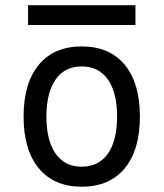

<svg xmlns="http://www.w3.org/2000/svg" viewBox="-20 -705 626 735"><path d="M293 9.8Q187 9.8 128.7 -60.5Q70.3 -130.9 70.3 -258.8Q70.3 -387.2 128.7 -457.3Q187 -527.3 293 -527.3Q398.9 -527.3 457.3 -457.3Q515.6 -387.2 515.6 -258.8Q515.6 -130.9 457.3 -60.5Q398.9 9.8 293 9.8ZM293 -66.9Q357.9 -66.9 393.1 -116.9Q428.2 -167 428.2 -258.8Q428.2 -350.6 393.1 -400.6Q357.9 -450.7 293 -450.7Q228 -450.7 192.9 -400.6Q157.7 -350.6 157.7 -258.8Q157.7 -167 192.9 -116.9Q228 -66.9 293 -66.9ZM87.4 -609.4V-685.1H498.5V-609.4Z"/></svg>

Font: Cascadia Code PL SemiLight
Style: Regular
Weight: 350
Monospace: yes
Designer: Aaron Bell
Foundry: Saja Typeworks
Version: Version 2404.023; ttfautohint (v1.8.4)